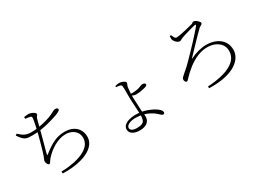

<svg xmlns="http://www.w3.org/2000/svg" viewBox="-34 -1497 3067 2273"><g transform="rotate(-30 1500.0 -360.5)"><path d="M119 -643Q150 -613 174.5 -597.5Q199 -582 224.5 -576Q250 -570 283 -570Q332 -570 388.5 -579.5Q445 -589 497.5 -604Q550 -619 584 -636Q611 -650 629 -659Q647 -668 661 -668Q668 -668 674 -666.5Q680 -665 684.5 -662Q689 -659 691.5 -654.5Q694 -650 694 -644Q694 -634 675 -622.5Q656 -611 632 -602Q612 -595 575 -583Q538 -571 489.5 -559Q441 -547 385 -539Q329 -531 272 -531Q241 -531 219 -533Q197 -535 178.5 -544Q160 -553 141.5 -572.5Q123 -592 99 -628ZM295 -744 294 -769Q309 -771 324 -773Q339 -775 353 -775Q371 -775 392.5 -767Q414 -759 429 -747.5Q444 -736 444 -725Q444 -717 439 -711Q434 -705 428 -697.5Q422 -690 418 -676Q412 -654 404.5 -625.5Q397 -597 386 -553Q379 -525 369 -486.5Q359 -448 347.5 -406.5Q336 -365 326 -328Q316 -291 309 -265Q304 -246 306 -242Q308 -238 327 -254Q395 -310 466 -344.5Q537 -379 617 -379Q689 -379 735.5 -353.5Q782 -328 804.5 -286Q827 -244 827 -195Q827 -143 799.5 -103Q772 -63 724.5 -34.5Q677 -6 616 11Q555 28 488.5 34.5Q422 41 357 38L354 11Q413 10 459.5 4Q506 -2 540 -9Q635 -32 686.5 -64.5Q738 -97 757.5 -133.5Q777 -170 777 -205Q777 -253 754 -284.5Q731 -316 694.5 -332Q658 -348 616 -348Q574 -348 533 -335Q492 -322 453.5 -300Q415 -278 381 -249.5Q347 -221 319 -189Q313 -182 305 -169.5Q297 -157 289.5 -147Q282 -137 274 -137Q267 -137 259.5 -145.5Q252 -154 247 -166.5Q242 -179 242 -192Q242 -205 247.5 -214Q253 -223 263 -252Q272 -276 283.5 -316Q295 -356 307.5 -401Q320 -446 330.5 -486.5Q341 -527 347 -552Q354 -581 360.5 -612.5Q367 -644 372 -670.5Q377 -697 377 -709Q378 -722 373 -727Q368 -732 356 -735Q344 -738 329 -740.5Q314 -743 295 -744Z M1414 -531 1412 -546Q1426 -550 1439.5 -553Q1453 -556 1467 -556Q1486 -556 1505.5 -549.5Q1525 -543 1538 -533.5Q1551 -524 1551 -515Q1551 -502 1546 -494.5Q1541 -487 1536 -469Q1534 -459 1532.5 -444.5Q1531 -430 1529.5 -413Q1528 -396 1527 -378.5Q1526 -361 1526 -346Q1526 -329 1527.5 -293Q1529 -257 1531 -217Q1533 -177 1534 -147Q1536 -119 1539.5 -99.5Q1543 -80 1543 -52Q1543 -28 1534 -8.5Q1525 11 1507 25Q1489 39 1463 46.5Q1437 54 1403 54Q1345 54 1308 30.5Q1271 7 1271 -33Q1271 -68 1296.5 -90Q1322 -112 1362.5 -123Q1403 -134 1448 -134Q1507 -134 1555.5 -122Q1604 -110 1645 -90Q1669 -80 1694.5 -64Q1720 -48 1738 -29.5Q1756 -11 1756 8Q1756 18 1751 23.5Q1746 29 1736 29Q1725 29 1711.5 16.5Q1698 4 1676.5 -15Q1655 -34 1618 -55Q1579 -77 1530.5 -89Q1482 -101 1428 -101Q1373 -101 1337 -82.5Q1301 -64 1301 -36Q1301 -16 1322.5 -2Q1344 12 1387 12Q1436 12 1460 0Q1484 -12 1492.5 -36.5Q1501 -61 1501 -99Q1501 -110 1499.5 -140.5Q1498 -171 1495.5 -210.5Q1493 -250 1491 -287.5Q1489 -325 1489 -350Q1489 -369 1489 -392Q1489 -415 1489 -437Q1489 -459 1488.5 -475Q1488 -491 1487 -496Q1486 -509 1482 -514Q1478 -519 1467 -523Q1455 -527 1441.5 -528.5Q1428 -530 1414 -531ZM1512 -378Q1522 -377 1532.5 -376Q1543 -375 1550 -375Q1573 -375 1601 -379Q1629 -383 1648 -390Q1665 -396 1676.5 -401Q1688 -406 1696 -406Q1712 -406 1721 -403Q1730 -400 1734 -395Q1738 -390 1738 -382Q1738 -375 1731.5 -369Q1725 -363 1710 -358Q1698 -354 1675.5 -349Q1653 -344 1626 -340.5Q1599 -337 1575 -337Q1565 -337 1553 -340.5Q1541 -344 1530.5 -349.5Q1520 -355 1512 -359Z M2284 -740 2266 -736Q2265 -723 2265 -708.5Q2265 -694 2269 -683Q2272 -674 2279.5 -663.5Q2287 -653 2297 -644Q2307 -635 2318.5 -629.5Q2330 -624 2340 -624Q2351 -624 2361.5 -631Q2372 -638 2388 -644Q2402 -649 2428 -657.5Q2454 -666 2483.5 -674.5Q2513 -683 2539 -690Q2565 -697 2580 -700Q2600 -705 2600 -698.5Q2600 -692 2592 -680Q2578 -663 2546 -626.5Q2514 -590 2471 -544Q2428 -498 2381.5 -449.5Q2335 -401 2293 -359Q2251 -317 2220 -291Q2203 -276 2186 -262Q2169 -248 2158 -235Q2147 -222 2147 -209Q2147 -196 2153.5 -183Q2160 -170 2172 -170Q2181 -170 2187 -175.5Q2193 -181 2203 -192Q2255 -249 2316.5 -296.5Q2378 -344 2446 -372.5Q2514 -401 2583 -401Q2642 -401 2688.5 -380Q2735 -359 2761.5 -322.5Q2788 -286 2788 -238Q2788 -159 2733.5 -107.5Q2679 -56 2582.5 -28.5Q2486 -1 2360 6L2362 31Q2494 34 2585.5 12.5Q2677 -9 2732.5 -46Q2788 -83 2813.5 -128Q2839 -173 2839 -218Q2839 -287 2806 -334.5Q2773 -382 2715.5 -407Q2658 -432 2586 -432Q2535 -432 2477.5 -417Q2420 -402 2370 -376Q2362 -372 2360.5 -373Q2359 -374 2366 -381Q2380 -396 2404.5 -421.5Q2429 -447 2458.5 -478Q2488 -509 2518.5 -540.5Q2549 -572 2575 -598Q2601 -624 2617 -640Q2627 -650 2639 -656Q2651 -662 2660 -669Q2669 -676 2669 -686Q2669 -693 2661 -703.5Q2653 -714 2641.5 -724Q2630 -734 2617 -740.5Q2604 -747 2593 -747Q2584 -747 2577.5 -739Q2571 -731 2555 -728Q2543 -725 2520.5 -719.5Q2498 -714 2471 -707.5Q2444 -701 2416.5 -695Q2389 -689 2366.5 -685.5Q2344 -682 2332 -682Q2313 -682 2303 -700.5Q2293 -719 2284 -740Z"/></g></svg>

Font: Noto Serif JP
Style: Regular
Weight: 200
Designer: Ryoko NISHIZUKA 西塚涼子 (kana & ideographs); Frank Grießhammer (Latin, Greek & Cyrillic); Wenlong ZHANG 张文龙 (bopomofo); San
Foundry: Adobe
Version: Version 2.001;hotconv 1.1.0;makeotfexe 2.6.0